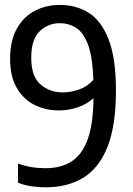

<svg xmlns="http://www.w3.org/2000/svg" viewBox="-20 -770 555 799"><path d="M229.5 -749.5Q297 -749.5 349.5 -716.5Q402 -683.5 432.2 -605.5Q462.5 -527.5 462.5 -393Q462.5 -248.5 427.8 -160Q393 -71.5 327.5 -31Q262 9.5 170.5 9.5Q140 9.5 109.5 5Q79 0.5 55 -10V-89.5Q106.5 -70 169.5 -70Q233.5 -70 277.5 -98Q321.5 -126 344.8 -190Q368 -254 369 -361.5Q342.5 -337 304.8 -323.8Q267 -310.5 224.5 -310.5Q170 -310.5 124 -333.2Q78 -356 50 -403.8Q22 -451.5 22 -525.5Q22 -600 49.5 -649.8Q77 -699.5 124 -724.5Q171 -749.5 229.5 -749.5ZM241 -385.5Q274.5 -385.5 308.8 -397.5Q343 -409.5 368.5 -437.5Q365.5 -531.5 346.8 -582.8Q328 -634 297.2 -653.8Q266.5 -673.5 228.5 -673.5Q180.5 -673.5 145.2 -640Q110 -606.5 110 -529.5Q110 -452.5 148 -419Q186 -385.5 241 -385.5Z"/></svg>

Font: Encode Sans Condensed Medium
Style: Regular
Weight: 500
Width: 3
Designer: Multiple Designers
Foundry: Impallari Type
Version: Version 3.000; ttfautohint (v1.8.3) -l 8 -r 50 -G 200 -x 14 